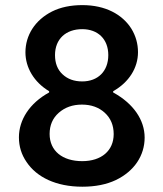

<svg xmlns="http://www.w3.org/2000/svg" viewBox="-20 -722 636 748"><path d="M300.8 -702.1C255.4 -702.1 215.8 -693.8 182.6 -677.2C116.2 -643.6 79.1 -584.5 79.1 -518.1C79.1 -459 112.3 -401.9 171.4 -366.7V-361.8C95.2 -320.3 53.7 -254.9 53.7 -187C53.7 -151.9 63.5 -119.6 83.5 -90.8C122.6 -32.2 197.8 5.4 300.8 5.4C351.6 5.4 395 -3.4 431.2 -20.5C503.4 -55.2 543.5 -116.2 543.5 -186C543.5 -253.9 500.5 -318.4 420.9 -361.8V-366.7C483.4 -401.9 517.6 -458.5 517.6 -518.6C517.6 -551.8 508.8 -582.5 491.7 -610.4C456.5 -666 390.6 -702.1 300.8 -702.1ZM300.3 -608.4C360.8 -608.4 401.9 -570.3 401.9 -507.3C401.9 -444.3 361.3 -404.8 300.3 -404.8C268.6 -404.8 243.2 -414.1 223.6 -432.6C204.1 -450.7 194.3 -475.6 194.3 -507.3C194.3 -569.8 236.3 -608.4 300.3 -608.4ZM299.3 -314.5C335.4 -314.5 365.2 -303.7 388.2 -282.7C411.1 -261.7 422.9 -233.9 422.9 -199.7C422.9 -134.8 375 -94.2 300.3 -94.2C223.6 -94.2 173.3 -133.8 173.3 -200.2C173.3 -233.9 185.1 -261.7 209 -282.7C232.9 -303.7 262.7 -314.5 299.3 -314.5Z"/></svg>

Font: Estedad SemiBold
Style: Regular
Weight: 600
Designer: Amin Abedi
Version: Version 7.3